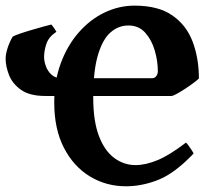

<svg xmlns="http://www.w3.org/2000/svg" viewBox="-25 -650 769 685"><path d="M136.7 -307.6Q81.1 -307.6 50.3 -329.3Q19.5 -351.1 7.3 -382.1Q-4.9 -413.1 -4.9 -439.9Q-4.9 -458 2.7 -480.5Q10.3 -502.9 20.5 -519.5Q28.3 -523.9 47.6 -530.5Q66.9 -537.1 89.8 -543.7Q112.8 -550.3 131.8 -555.7Q150.9 -561 157.7 -562.5Q160.6 -560.5 167.5 -550.5Q174.3 -540.5 176.3 -536.6Q149.4 -519 140.9 -494.6Q132.3 -470.2 132.3 -445.8Q132.3 -432.1 138.4 -414.6Q144.5 -397 158.2 -384Q171.9 -371.1 193.4 -371.1H518.6Q526.9 -371.1 532.5 -378.4Q538.1 -385.7 538.1 -396Q538.1 -431.6 527.3 -469.2Q516.6 -506.8 493.4 -533Q470.2 -559.1 433.1 -559.1Q397.5 -559.1 369.1 -534.2Q340.8 -509.3 324.2 -452.9Q307.6 -396.5 307.6 -302.2Q307.6 -218.3 327.9 -165Q348.1 -111.8 382.6 -86.4Q417 -61 458.5 -61Q494.6 -61 537.1 -78.6Q579.6 -96.2 638.2 -141.1Q641.6 -139.2 647.7 -130.6Q653.8 -122.1 659.4 -113.5Q665 -105 665.5 -102.1Q599.6 -32.7 541.3 -9Q482.9 14.6 424.3 14.6Q353.5 14.6 295.4 -20.8Q237.3 -56.2 202.9 -123Q168.5 -189.9 168.5 -284.2Q168.5 -361.3 191.9 -424.6Q215.3 -487.8 255.6 -533.9Q295.9 -580.1 347.4 -605Q398.9 -629.9 455.1 -629.9Q540 -629.9 590.3 -594.7Q640.6 -559.6 662.6 -500.5Q684.6 -441.4 684.6 -370.1Q680.7 -365.7 667.2 -355.5Q653.8 -345.2 637 -334.2Q620.1 -323.2 606 -315.4Q591.8 -307.6 586.4 -307.6Z"/></svg>

Font: Gentium Book Plus
Style: Bold
Weight: 700
Designer: Victor Gaultney, Annie Olsen, Iska Routamaa, Becca Hirsbrunner
Foundry: SIL International
Version: Version 6.101